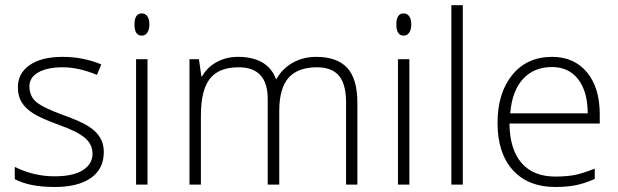

<svg xmlns="http://www.w3.org/2000/svg" viewBox="-20 -726 2432 755"><path d="M388.2 -128.4Q388.2 -62 337.9 -26.4Q287.6 9.3 194.8 9.3Q96.2 9.3 38.1 -21.5V-69.8Q112.3 -32.7 194.8 -32.7Q268.1 -32.7 305.9 -56.9Q343.8 -81.1 343.8 -121.6Q343.8 -158.7 313.5 -184.1Q283.2 -209.5 214.4 -233.9Q140.6 -260.7 110.6 -280Q80.6 -299.3 65.4 -323.5Q50.3 -347.7 50.3 -382.8Q50.3 -438 96.7 -470.2Q143.1 -502.4 226.6 -502.4Q306.6 -502.4 378.4 -472.7L361.3 -431.6Q289.1 -461.4 226.6 -461.4Q166.5 -461.4 131.1 -441.7Q95.7 -421.9 95.7 -386.2Q95.7 -347.7 123 -324.7Q150.4 -301.8 230.5 -272.9Q296.9 -249 327.4 -229.7Q357.9 -210.4 373 -186Q388.2 -161.6 388.2 -128.4Z M560.1 0H515.1V-493.2H560.1ZM508.8 -629.9Q508.8 -673.3 537.6 -673.3Q551.3 -673.3 559.3 -662.1Q567.4 -650.9 567.4 -629.9Q567.4 -609.4 559.3 -597.7Q551.3 -585.9 537.6 -585.9Q508.8 -585.9 508.8 -629.9Z M1340.8 0V-323.2Q1340.8 -395.5 1312.7 -428.5Q1284.7 -461.4 1226.6 -461.4Q1150.9 -461.4 1114.5 -419.9Q1078.1 -378.4 1078.1 -289.1V0H1032.7V-336.9Q1032.7 -461.4 918.5 -461.4Q840.8 -461.4 805.4 -416.5Q770 -371.6 770 -272V0H725.1V-493.2H762.2L772 -425.3H774.4Q794.9 -461.9 832.5 -482.2Q870.1 -502.4 915.5 -502.4Q1032.2 -502.4 1065.4 -415H1066.9Q1090.8 -457 1131.6 -479.7Q1172.4 -502.4 1224.1 -502.4Q1304.7 -502.4 1345 -459.5Q1385.3 -416.5 1385.3 -322.3V0Z M1589.8 0H1544.9V-493.2H1589.8ZM1538.6 -629.9Q1538.6 -673.3 1567.4 -673.3Q1581.1 -673.3 1589.1 -662.1Q1597.2 -650.9 1597.2 -629.9Q1597.2 -609.4 1589.1 -597.7Q1581.1 -585.9 1567.4 -585.9Q1538.6 -585.9 1538.6 -629.9Z M1799.8 0H1754.9V-705.6H1799.8Z M2164.1 9.3Q2056.6 9.3 1996.6 -57.1Q1936.5 -123.5 1936.5 -242.7Q1936.5 -360.4 1994.4 -431.4Q2052.2 -502.4 2150.9 -502.4Q2237.8 -502.4 2288.1 -441.7Q2338.4 -380.9 2338.4 -276.9V-240.2H1983.4Q1984.4 -138.7 2030.8 -85.2Q2077.1 -31.7 2164.1 -31.7Q2206.1 -31.7 2238 -37.6Q2270 -43.5 2318.8 -63V-22.5Q2277.3 -3.9 2241.9 2.7Q2206.5 9.3 2164.1 9.3ZM2150.9 -462.4Q2079.6 -462.4 2036.6 -415.5Q1993.7 -368.7 1986.3 -280.3H2291Q2291 -365.7 2253.7 -414.1Q2216.3 -462.4 2150.9 -462.4Z"/></svg>

Font: Bpm'online Open Sans Light
Style: Regular
Weight: 300
Foundry: Ascender Corporation
Version: Version 1.10